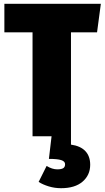

<svg xmlns="http://www.w3.org/2000/svg" viewBox="-20 -716 550 1009"><path d="M454 150Q454 204 414 238.5Q374 273 301 273Q267 273 236 263.5Q205 254 183 240L225 156Q254 174 281 174Q302 174 312 168Q322 162 322 147Q322 132 302 125.5Q282 119 237 119L251 0H151V-546H3V-696H510L490 -546H353V44Q403 51 428.5 78Q454 105 454 150Z"/></svg>

Font: Fira Sans Condensed Black
Style: Regular
Weight: 900
Width: 3
Designer: Carrois Corporate & Edenspiekermann AG
Foundry: Carrois Corporate GbR & Edenspiekermann AG
Version: Version 4.203